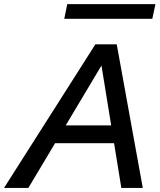

<svg xmlns="http://www.w3.org/2000/svg" viewBox="-72 -920 781 940"><path d="M-52.2 0 395 -703.1H499.5L627 0H522L424.8 -599.1L66.9 0ZM167 -218.8 185.1 -306.2H546.4L527.8 -218.8ZM242.7 -828.1 257.3 -899.9H689L673.8 -828.1Z"/></svg>

Font: Schibsted Grotesk Medium
Style: Italic
Weight: 500
Italic angle: -12°
Designer: Bakken & Baeck AS, Henrik Kongsvoll
Foundry: Schibsted ASA
Version: Version 1.100;gftools[0.9.25]